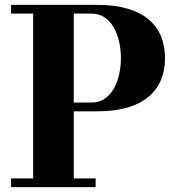

<svg xmlns="http://www.w3.org/2000/svg" viewBox="-20 -770 745 790"><path d="M25.5 -36V0H373.5V-36H283.5V-312H381C574 -312 659 -401 659 -531C659 -661 574 -750 381 -750H25.5V-714H116.5V-36ZM357 -714C441 -714 477.5 -620 477.5 -531C477.5 -442 441 -348 357 -348H283.5V-714Z"/></svg>

Font: Bodoni* 06
Style: Bold
Weight: 700
Version: Version 2.2